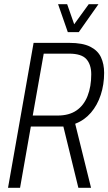

<svg xmlns="http://www.w3.org/2000/svg" viewBox="-20 -889 513 909"><path d="M18 0 139 -686H309Q371 -686 407 -668Q443 -650 458 -618Q473 -586 473 -544Q473 -489 457 -440Q441 -391 410.5 -355.5Q380 -320 336 -303L411 0H351L280 -290H126L75 0ZM135 -342H253Q307 -342 342 -366Q377 -390 394.5 -434.5Q412 -479 412 -537Q412 -583 389 -609Q366 -635 307 -635H187ZM446 -869 353 -737H301L255 -869H298L340 -749H313L400 -869Z"/></svg>

Font: Archivo ExtraCondensed ExtraLight
Style: Italic
Weight: 250
Width: 2
Italic angle: -10°
Designer: Hector Gatti
Foundry: Omnibus-Type
Version: Version 2.001